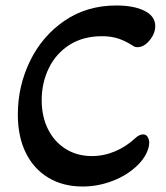

<svg xmlns="http://www.w3.org/2000/svg" viewBox="-20 -667 607 700"><path d="M45 -250Q45 -353 89.5 -444.5Q134 -536 215.5 -591.5Q297 -647 404 -647Q468 -647 507 -627.5Q546 -608 546 -572Q546 -545 525.5 -520Q505 -495 481 -495Q471 -495 465 -500Q437 -518 411 -526.5Q385 -535 352 -535Q283 -535 233.5 -503.5Q184 -472 158 -418.5Q132 -365 132 -302Q132 -242 155 -196Q178 -150 219.5 -124Q261 -98 315 -98Q359 -98 400 -115.5Q441 -133 474 -164Q488 -177 502 -177Q513 -177 518.5 -167.5Q524 -158 524 -147Q524 -129 513.5 -107.5Q503 -86 483 -66Q446 -29 392 -8Q338 13 281 13Q210 13 156.5 -19Q103 -51 74 -110Q45 -169 45 -250Z"/></svg>

Font: AkayaTelivigala
Style: Regular
Weight: 400
Designer: Vaishnavi Murthy Yerkadithaya ( vaishnavimurthy@gmail.com ), Juan Luis Blanco Aristondo ( juan@blancoletters.com )
Version: Version 1.000